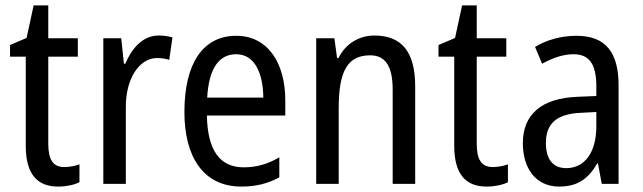

<svg xmlns="http://www.w3.org/2000/svg" viewBox="-20 -771 2370 708"><path d="M217 -155C175 -155 158 -183 158 -241V-562H267V-630H158V-751H104L78 -631L17 -605V-562H75V-233C75 -127 119 -83 194 -83C224 -83 253 -89 273 -99V-165C257 -159 236 -155 217 -155Z M565 -640C509 -640 468 -597 442 -536H437L427 -630H361V-93H444V-375C443 -481 494 -557 559 -557C575 -557 591 -555 604 -550L616 -633C599 -638 581 -640 565 -640Z M851 -639C729 -639 660 -538 660 -358C660 -195 728 -83 870 -83C924 -83 967 -94 1010 -117V-191C966 -165 925 -154 878 -154C790 -154 745 -218 743 -345H1032V-401C1032 -537 969 -639 851 -639ZM851 -571C920 -571 950 -500 951 -411H744C750 -518 787 -571 851 -571Z M1361 -640C1305 -640 1255 -611 1228 -557H1223L1213 -630H1146V-93H1229V-372C1229 -506 1260 -567 1345 -567C1403 -567 1428 -524 1428 -440V-93H1511V-453C1511 -581 1460 -640 1361 -640Z M1797 -155C1755 -155 1738 -183 1738 -241V-562H1847V-630H1738V-751H1684L1658 -631L1597 -605V-562H1655V-233C1655 -127 1699 -83 1774 -83C1804 -83 1833 -89 1853 -99V-165C1837 -159 1816 -155 1797 -155Z M2106 -639C2049 -639 1996 -624 1953 -598L1979 -536C2019 -558 2057 -571 2095 -571C2152 -571 2179 -536 2179 -452V-417L2109 -414C1977 -409 1908 -349 1908 -243C1908 -151 1955 -83 2042 -83C2109 -83 2149 -111 2182 -168H2185L2199 -93H2261V-456C2261 -576 2215 -639 2106 -639ZM2122 -355 2179 -358V-306C2179 -206 2134 -151 2068 -151C2022 -151 1993 -180 1993 -244C1993 -313 2030 -351 2122 -355Z"/></svg>

Font: Noto Sans Kannada UI Condensed
Style: Regular
Weight: 400
Width: 3
Designer: Jelle Bosma - Monotype Design Team
Foundry: Monotype Imaging Inc.
Version: Version 2.005